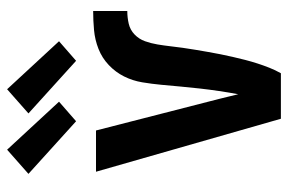

<svg xmlns="http://www.w3.org/2000/svg" viewBox="-155 -655 810 540"><g transform="rotate(-90 250.0 -385.0)"><path d="M186 0 37 -520H153L242 -173Q245 -160 248.5 -146.5Q252 -133 255 -120Q260 -147 264 -174Q268 -201 271 -227.5Q274 -254 276.5 -281.5Q279 -309 281.5 -336Q284 -363 288.5 -390Q293 -417 305 -441Q317 -465 337 -484Q357 -503 382.5 -513Q408 -523 435 -525.5Q462 -528 489 -528V-432Q471 -432 453.5 -428Q436 -424 423 -411.5Q410 -399 404 -382Q398 -365 395 -347Q392 -329 390 -311.5Q388 -294 385.5 -276Q383 -258 380 -240.5Q377 -223 374 -205.5Q371 -188 367.5 -170.5Q364 -153 360 -135.5Q356 -118 351.5 -100.5Q347 -83 341.5 -66Q336 -49 329.5 -32.5Q323 -16 314 0ZM349 -576 201 -710 269 -770 404 -624ZM179 -576 31 -710 99 -770 234 -624Z"/></g></svg>

Font: Iosevka Term
Style: Bold
Weight: 700
Monospace: yes
Designer: Belleve Invis
Foundry: Belleve Invis
Version: Version 30.0.1